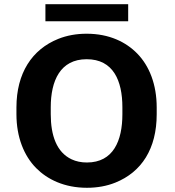

<svg xmlns="http://www.w3.org/2000/svg" viewBox="-20 -881 830 911"><path d="M723.5 -339V-371C723.5 -480.7 688.4 -568.4 631.1 -627C577.9 -681.4 498.6 -721 391.3 -721C342.2 -721 297.2 -712.8 256.5 -696.5C132.1 -646.6 58 -534.3 58 -371V-339C58 -229.6 94.1 -141.6 151.5 -83.5C204.7 -29.7 285.3 10 392.4 10C441.5 10 486.5 1.8 527.2 -14.5C651.9 -64.6 723.5 -175.2 723.5 -339ZM392.4 -110C365.3 -110 341.1 -115 319.8 -125C248.5 -158.5 220.8 -238.6 220.8 -339V-372C220.8 -497.5 265.6 -600 391.3 -600C517.4 -600 560.7 -498.4 560.7 -372V-339C560.7 -213.7 517.9 -110 392.4 -110ZM588.2 -780V-861H195.5V-780Z"/></svg>

Font: Asimov
Style: Wid
Weight: 500
Designer: Google
Version: Version 2.000980; 2014